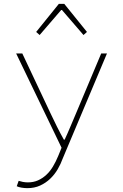

<svg xmlns="http://www.w3.org/2000/svg" viewBox="-20 -756 640 998"><path d="M122 222Q108 222 92.5 219.5Q77 217 67 212L77 184Q86 187 98.5 189.5Q111 192 125 192Q154 192 177.5 181.5Q201 171 220.5 153Q240 135 255 110Q270 85 282 56L300 12L64 -478H96L244 -164Q258 -134 276 -98Q294 -62 312 -30H316Q331 -62 346 -98Q361 -134 374 -164L506 -478H536L306 68Q296 96 280 123.5Q264 151 241 173Q218 195 188.5 208.5Q159 222 122 222ZM186 -574 168 -590 286 -736H314L432 -590L414 -574L302 -704H298Z"/></svg>

Font: Source Code Pro ExtraLight
Style: Regular
Weight: 200
Monospace: yes
Designer: Paul D. Hunt, Teo Tuominen
Foundry: Adobe Systems Incorporated
Version: Version 2.030;PS 1.000;hotconv 16.6.51;makeotf.lib2.5.65220